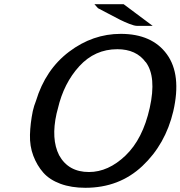

<svg xmlns="http://www.w3.org/2000/svg" viewBox="-20 -874 858 913"><path d="M429 -854H568Q569 -854 706 -751H632Q619 -751 595 -760.5Q571 -770 551 -780Q531 -790 495.5 -809Q460 -828 446 -835ZM136 -346Q142 -372 151 -394Q196 -543 308.5 -628Q421 -713 554 -713Q703 -713 773.5 -616Q844 -519 804 -345Q767 -188 657 -84.5Q547 19 386 19Q319 19 267.5 0Q216 -19 186 -53Q156 -87 138.5 -133Q121 -179 122.5 -233Q124 -287 136 -346ZM255 -357Q253 -350 249 -334Q222 -213 261 -136Q305 -56 403 -56Q495 -56 577 -134.5Q659 -213 692 -361Q725 -509 673 -579V-578Q628 -640 538 -640Q431 -640 357 -559Q283 -478 255 -357Z"/></svg>

Font: Coval
Style: Medium Italic
Weight: 500
Foundry: Context Ltd
Version: Version 001.000